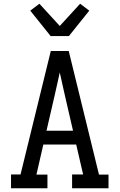

<svg xmlns="http://www.w3.org/2000/svg" viewBox="-20 -1008 640 1028"><path d="M234 0H39V-74H90L252 -735H348L510 -73H561V0H366V-74H425L388 -234H212L175 -73H234ZM229 -308H371L329 -490Q322 -522 314.5 -554.5Q307 -587 300 -620Q293 -587 285.5 -554.5Q278 -522 271 -490ZM251 -815 142 -951 191 -988 300 -869 409 -988 458 -951 349 -815Z"/></svg>

Font: Iosevka HT Extended
Style: Regular
Weight: 400
Width: 7
Monospace: yes
Designer: Belleve Invis
Foundry: Belleve Invis
Version: Version 32.3.0; ttfautohint (v1.8.4)